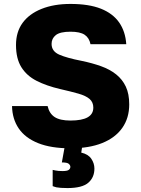

<svg xmlns="http://www.w3.org/2000/svg" viewBox="-20 -733 710 966"><path d="M334.5 13.2Q236.8 13.2 171.9 -12.8Q107 -38.8 74.4 -86.5Q41.8 -134.2 40.5 -199.5H219.5Q228 -161.7 255 -144.1Q282 -126.5 334.5 -126.5Q392.5 -126.5 421 -142.8Q449.5 -159 449.5 -191.5Q449.5 -218.8 430.7 -235.1Q411.8 -251.3 374.2 -262Q336.5 -272.7 283.3 -284.8Q213.7 -301 164 -326.4Q114.3 -351.8 87.4 -395Q60.5 -438.2 60.5 -506.5Q60.5 -572.3 93.7 -617.9Q127 -663.5 189.1 -688.3Q251.2 -713.2 334.5 -713.2Q427.3 -713.2 487.6 -689.3Q547.8 -665.3 579.4 -620.1Q611 -574.8 615.3 -510.5H435.3Q429 -542.5 406 -558Q383 -573.5 334.5 -573.5Q282.2 -573.5 260.8 -556.4Q239.5 -539.3 239.5 -512.2Q239.5 -475 278 -458.1Q316.5 -441.2 389.7 -427Q444.2 -415.8 488.4 -399.9Q532.7 -384 564.3 -358.8Q595.8 -333.7 613 -297.3Q630.2 -260.8 630.2 -207.8Q630.2 -139.2 595.2 -89.5Q560.2 -39.8 494.2 -13.3Q428.2 13.2 334.5 13.2ZM319.5 213.2Q301.1 213.2 286.9 212.2Q272.7 211.2 264 209.5Q259 208.4 254.2 206.6Q249.5 204.8 245 203.5V121.7L259 124.7Q266 126.2 275 126.9Q284 127.7 294.8 127.7Q318.4 127.7 326.2 121.5Q334 115.3 334 106.3Q334 98.7 326.2 91.4Q318.3 84.2 291.2 84.2L308.2 -10H395.8L388.8 34.8Q423.7 42.7 439.3 65.7Q455 88.7 455 115.1Q455 159.9 424.1 186.5Q393.2 213.2 319.5 213.2Z"/></svg>

Font: Golos Text
Style: Regular
Weight: 400
Designer: A.Korolkova, Vitaly Kuzmin
Foundry: ParaType Ltd
Version: Version 2.004